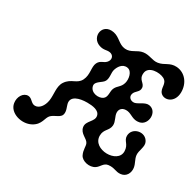

<svg xmlns="http://www.w3.org/2000/svg" viewBox="-152 -833 1071 1049"><g transform="rotate(30 383.5 -308.5)"><path d="M284 -653C324 -645 341 -610 381 -606C421 -602 442 -634 480 -639C517 -644 542 -624 575 -629C615 -635 631 -664 677 -661C731 -657 768 -610 767 -552C766 -486 708 -467 680 -493C655 -517 677 -554 642 -573C612 -589 540 -589 536 -540C532 -496 568 -497 570 -467C572 -440 544 -434 538 -410C532 -386 555 -372 575 -376C596 -380 624 -409 651 -405C708 -397 704 -308 651 -297C612 -289 593 -314 565 -318C535 -322 517 -306 517 -283C517 -258 537 -237 535 -210C532 -174 500 -168 500 -126C500 -39 662 -39 660 -119C659 -163 629 -167 629 -199C629 -255 710 -273 734 -221C746 -195 724 -163 727 -134C730 -108 745 -93 749 -66C753 -36 738 -5 704 -1C673 3 659 -15 621 -10C593 -6 588 20 567 34C537 54 487 43 473 15C459 -13 465 -38 457 -54C446 -77 404 -83 398 -121C392 -159 440 -177 433 -212C427 -243 385 -248 351 -248C301 -248 250 -233 261 -188C265 -171 277 -151 272 -129C267 -105 231 -100 211 -81C190 -61 198 -20 149 6C97 34 15 12 6 -46C0 -83 22 -120 54 -119C78 -118 86 -91 110 -90C137 -89 160 -117 166 -156C172 -195 159 -241 181 -274C210 -318 250 -308 270 -348C290 -388 271 -428 285 -457C299 -486 325 -479 340 -504C352 -524 341 -545 319 -548C298 -551 285 -540 255 -550C190 -572 205 -669 284 -653ZM446 -523C412 -529 393 -496 387 -473C382 -452 391 -426 380 -404C370 -383 326 -371 332 -342C340 -303 394 -298 416 -316C436 -332 426 -362 435 -383C446 -409 468 -413 477 -445C485 -473 476 -518 446 -523Z"/></g></svg>

Font: PicNic
Style: Regular
Weight: 400
Designer: Mariel Nils
Foundry: Velvetyne Type Foundry
Version: Version 2.000;Glyphs 3.2.3 (3260)